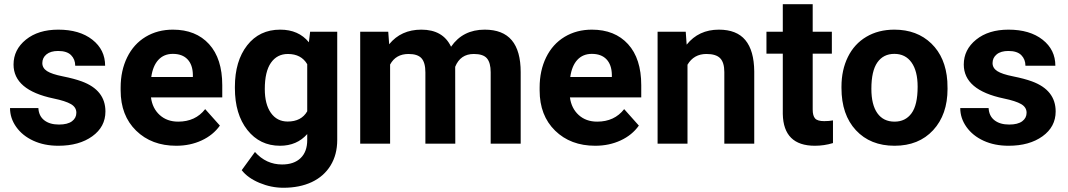

<svg xmlns="http://www.w3.org/2000/svg" viewBox="-20 -678 5038 906"><path d="M340.3 -146Q340.3 -171.9 314.7 -186.8Q289.1 -201.7 232.4 -213.4Q43.9 -252.9 43.9 -373.5Q43.9 -443.8 102.3 -491Q160.6 -538.1 254.9 -538.1Q355.5 -538.1 415.8 -490.7Q476.1 -443.4 476.1 -367.7H335Q335 -397.9 315.4 -417.7Q295.9 -437.5 254.4 -437.5Q218.8 -437.5 199.2 -421.4Q179.7 -405.3 179.7 -380.4Q179.7 -356.9 201.9 -342.5Q224.1 -328.1 276.9 -317.6Q329.6 -307.1 365.7 -293.9Q477.5 -252.9 477.5 -151.9Q477.5 -79.6 415.5 -34.9Q353.5 9.8 255.4 9.8Q189 9.8 137.5 -13.9Q85.9 -37.6 56.6 -78.9Q27.3 -120.1 27.3 -168H161.1Q163.1 -130.4 189 -110.4Q214.8 -90.3 258.3 -90.3Q298.8 -90.3 319.6 -105.7Q340.3 -121.1 340.3 -146Z M811.5 9.8Q695.3 9.8 622.3 -61.5Q549.3 -132.8 549.3 -251.5V-265.1Q549.3 -344.7 580.1 -407.5Q610.8 -470.2 667.2 -504.2Q723.6 -538.1 795.9 -538.1Q904.3 -538.1 966.6 -469.7Q1028.8 -401.4 1028.8 -275.9V-218.3H692.4Q699.2 -166.5 733.6 -135.3Q768.1 -104 820.8 -104Q902.3 -104 948.2 -163.1L1017.6 -85.4Q985.8 -40.5 931.6 -15.4Q877.4 9.8 811.5 9.8ZM795.4 -423.8Q753.4 -423.8 727.3 -395.5Q701.2 -367.2 693.8 -314.5H890.1V-325.7Q889.2 -372.6 864.7 -398.2Q840.3 -423.8 795.4 -423.8Z M1088.4 -268.1Q1088.4 -389.6 1146.2 -463.9Q1204.1 -538.1 1302.2 -538.1Q1389.2 -538.1 1437.5 -478.5L1443.4 -528.3H1571.3V-17.6Q1571.3 51.8 1539.8 103Q1508.3 154.3 1451.2 181.2Q1394 208 1317.4 208Q1259.3 208 1204.1 184.8Q1148.9 161.6 1120.6 125L1183.1 39.1Q1235.8 98.1 1311 98.1Q1367.2 98.1 1398.4 68.1Q1429.7 38.1 1429.7 -17.1V-45.4Q1380.9 9.8 1301.3 9.8Q1206.1 9.8 1147.2 -64.7Q1088.4 -139.2 1088.4 -262.2ZM1229.5 -257.8Q1229.5 -186 1258.3 -145.3Q1287.1 -104.5 1337.4 -104.5Q1401.9 -104.5 1429.7 -152.8V-375Q1401.4 -423.3 1338.4 -423.3Q1287.6 -423.3 1258.5 -381.8Q1229.5 -340.3 1229.5 -257.8Z M1812 -528.3 1816.4 -469.2Q1872.6 -538.1 1968.3 -538.1Q2070.3 -538.1 2108.4 -457.5Q2164.1 -538.1 2267.1 -538.1Q2353 -538.1 2395 -488Q2437 -438 2437 -337.4V0H2295.4V-336.9Q2295.4 -381.8 2277.8 -402.6Q2260.3 -423.3 2215.8 -423.3Q2152.3 -423.3 2127.9 -362.8L2128.4 0H1987.3V-336.4Q1987.3 -382.3 1969.2 -402.8Q1951.2 -423.3 1907.7 -423.3Q1847.7 -423.3 1820.8 -373.5V0H1679.7V-528.3Z M2788.6 9.8Q2672.4 9.8 2599.4 -61.5Q2526.4 -132.8 2526.4 -251.5V-265.1Q2526.4 -344.7 2557.1 -407.5Q2587.9 -470.2 2644.3 -504.2Q2700.7 -538.1 2772.9 -538.1Q2881.3 -538.1 2943.6 -469.7Q3005.9 -401.4 3005.9 -275.9V-218.3H2669.4Q2676.3 -166.5 2710.7 -135.3Q2745.1 -104 2797.9 -104Q2879.4 -104 2925.3 -163.1L2994.6 -85.4Q2962.9 -40.5 2908.7 -15.4Q2854.5 9.8 2788.6 9.8ZM2772.5 -423.8Q2730.5 -423.8 2704.3 -395.5Q2678.2 -367.2 2670.9 -314.5H2867.2V-325.7Q2866.2 -372.6 2841.8 -398.2Q2817.4 -423.8 2772.5 -423.8Z M3215.8 -528.3 3220.2 -467.3Q3276.9 -538.1 3372.1 -538.1Q3456.1 -538.1 3497.1 -488.8Q3538.1 -439.5 3539.1 -341.3V0H3397.9V-337.9Q3397.9 -382.8 3378.4 -403.1Q3358.9 -423.3 3313.5 -423.3Q3253.9 -423.3 3224.1 -372.6V0H3083V-528.3Z M3814.9 -658.2V-528.3H3905.3V-424.8H3814.9V-161.1Q3814.9 -131.8 3826.2 -119.1Q3837.4 -106.4 3869.1 -106.4Q3892.6 -106.4 3910.6 -109.9V-2.9Q3869.1 9.8 3825.2 9.8Q3676.8 9.8 3673.8 -140.1V-424.8H3596.7V-528.3H3673.8V-658.2Z M3950.7 -269Q3950.7 -347.7 3981 -409.2Q4011.2 -470.7 4068.1 -504.4Q4125 -538.1 4200.2 -538.1Q4307.1 -538.1 4374.8 -472.7Q4442.4 -407.2 4450.2 -294.9L4451.2 -258.8Q4451.2 -137.2 4383.3 -63.7Q4315.4 9.8 4201.2 9.8Q4086.9 9.8 4018.8 -63.5Q3950.7 -136.7 3950.7 -262.7ZM4091.8 -258.8Q4091.8 -183.6 4120.1 -143.8Q4148.4 -104 4201.2 -104Q4252.4 -104 4281.2 -143.3Q4310.1 -182.6 4310.1 -269Q4310.1 -342.8 4281.2 -383.3Q4252.4 -423.8 4200.2 -423.8Q4148.4 -423.8 4120.1 -383.5Q4091.8 -343.3 4091.8 -258.8Z M4824.2 -146Q4824.2 -171.9 4798.6 -186.8Q4772.9 -201.7 4716.3 -213.4Q4527.8 -252.9 4527.8 -373.5Q4527.8 -443.8 4586.2 -491Q4644.5 -538.1 4738.8 -538.1Q4839.4 -538.1 4899.7 -490.7Q4960 -443.4 4960 -367.7H4818.8Q4818.8 -397.9 4799.3 -417.7Q4779.8 -437.5 4738.3 -437.5Q4702.6 -437.5 4683.1 -421.4Q4663.6 -405.3 4663.6 -380.4Q4663.6 -356.9 4685.8 -342.5Q4708 -328.1 4760.7 -317.6Q4813.5 -307.1 4849.6 -293.9Q4961.4 -252.9 4961.4 -151.9Q4961.4 -79.6 4899.4 -34.9Q4837.4 9.8 4739.3 9.8Q4672.9 9.8 4621.3 -13.9Q4569.8 -37.6 4540.5 -78.9Q4511.2 -120.1 4511.2 -168H4645Q4647 -130.4 4672.9 -110.4Q4698.7 -90.3 4742.2 -90.3Q4782.7 -90.3 4803.5 -105.7Q4824.2 -121.1 4824.2 -146Z"/></svg>

Font: Roboto
Style: Bold
Weight: 700
Designer: Google
Version: Version 2.134; 2016; ttfautohint (v1.6)